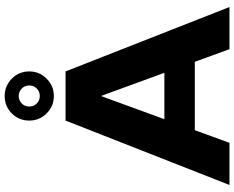

<svg xmlns="http://www.w3.org/2000/svg" viewBox="-110 -890 1000 820"><g transform="rotate(-90 390.0 -480.0)"><path d="M770 0H590L536 -148H244L190 0H10L285 -700H495ZM489 -278 390 -549 291 -278ZM285 -855Q285 -899 315.5 -929.5Q346 -960 390 -960Q433 -960 464 -929.5Q495 -899 495 -855Q495 -812 464 -781Q433 -750 390 -750Q346 -750 315.5 -781Q285 -812 285 -855ZM435 -855Q435 -874 422 -887Q409 -900 390 -900Q371 -900 358 -887Q345 -874 345 -855Q345 -836 358 -823Q371 -810 390 -810Q409 -810 422 -823Q435 -836 435 -855Z"/></g></svg>

Font: Goli Bold
Style: Regular
Weight: 700
Designer: jaikishan Patel
Foundry: MagicType
Version: Version 1.000